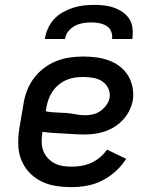

<svg xmlns="http://www.w3.org/2000/svg" viewBox="-20 -760 640 788"><path d="M274 8Q241 8 209 3Q177 -2 149 -16Q121 -30 100 -52.5Q79 -75 67.5 -103.5Q56 -132 55 -165Q54 -198 59 -231L76 -331Q80 -359 90 -386Q100 -413 117.5 -437Q135 -461 159 -479.5Q183 -498 210.5 -509Q238 -520 266 -524Q294 -528 321 -528Q349 -528 375.5 -524.5Q402 -521 426.5 -512Q451 -503 471.5 -487.5Q492 -472 505.5 -450Q519 -428 524 -401.5Q529 -375 525 -348Q521 -327 511 -306.5Q501 -286 486 -269.5Q471 -253 451.5 -240.5Q432 -228 411.5 -221Q391 -214 369.5 -211Q348 -208 327 -208Q305 -208 283.5 -209.5Q262 -211 240.5 -212Q219 -213 197 -214.5Q175 -216 154 -219V-217Q151 -198 151 -179Q151 -160 157 -143Q163 -126 175 -112.5Q187 -99 202.5 -90.5Q218 -82 236.5 -79Q255 -76 274 -76Q294 -76 314.5 -79.5Q335 -83 354 -91.5Q373 -100 390 -114Q407 -128 419 -146L498 -108Q480 -80 454.5 -57Q429 -34 399.5 -19Q370 -4 338 2Q306 8 274 8ZM331 -287Q346 -287 362.5 -291Q379 -295 393 -305Q407 -315 417 -329.5Q427 -344 430 -359Q433 -380 424 -398Q415 -416 399 -426.5Q383 -437 362.5 -440.5Q342 -444 322 -444Q304 -444 286.5 -441.5Q269 -439 252 -431.5Q235 -424 220.5 -412Q206 -400 195.5 -384.5Q185 -369 179 -352Q173 -335 170 -317L168 -303Q188 -299 208.5 -298.5Q229 -298 249.5 -296.5Q270 -295 290 -291Q310 -287 331 -287ZM164 -600Q167 -621 176.5 -642.5Q186 -664 201.5 -681Q217 -698 237.5 -709.5Q258 -721 279.5 -728Q301 -735 323 -737.5Q345 -740 366 -740Q388 -740 409 -737.5Q430 -735 449 -728Q468 -721 484.5 -709.5Q501 -698 511.5 -681Q522 -664 524 -642.5Q526 -621 523 -600H440Q442 -617 436 -631.5Q430 -646 416.5 -654Q403 -662 387 -665Q371 -668 354 -668Q338 -668 320.5 -665Q303 -662 287.5 -654Q272 -646 260.5 -631.5Q249 -617 247 -600Z"/></svg>

Font: Iosevka SS04 Medium Extended
Style: Italic
Weight: 500
Width: 7
Italic angle: -9°
Monospace: yes
Designer: Belleve Invis
Foundry: Belleve Invis
Version: Version 19.0.0; ttfautohint (v1.8.4)